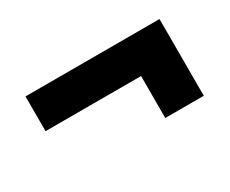

<svg xmlns="http://www.w3.org/2000/svg" viewBox="-53 -508 635 531"><g transform="rotate(-30 264.5 -242.5)"><path d="M355 -254H50V-365H478V-120H355Z"/></g></svg>

Font: D-DIN
Style: DIN-Bold
Weight: 700
Designer: Charles Nix
Foundry: Datto Inc.
Version: Version 1.00